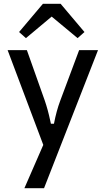

<svg xmlns="http://www.w3.org/2000/svg" viewBox="-20 -779 551 1007"><path d="M296 -251 395 -516H494L211 208H108L207 -19L20 -516H121L215 -251Q232 -201 243 -148L247 -130H263Q276 -198 296 -251ZM80 -611 205 -759H298L423 -611L387 -579L251 -692L116 -579Z"/></svg>

Font: Voces
Style: Regular
Weight: 400
Designer: Ana Paula Megda, Pablo Ugerman
Foundry: Ana Paula Megda, Pablo Ugerman
Version: Version 1.003